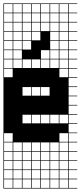

<svg xmlns="http://www.w3.org/2000/svg" viewBox="-20 -827 469 1115"><path d="M325 -803.6V-753.6H375V-803.6ZM325 -700H375V-750H325ZM271.4 -700H321.4V-750H271.4ZM217.9 -700H267.9V-750H217.9ZM164.3 -700H214.3V-750H164.3ZM110.7 -700H160.7V-750H110.7ZM57.1 -700H107.1V-750H57.1ZM3.6 -700H53.6V-750H3.6ZM325 -646.4H375V-696.4H325ZM271.4 -646.4H321.4V-696.4H271.4ZM217.9 -646.4H267.9V-696.4H217.9ZM164.3 -646.4H214.3V-696.4H164.3ZM110.7 -646.4H160.7V-696.4H110.7ZM57.1 -646.4H107.1V-696.4H57.1ZM3.6 -646.4H53.6V-696.4H3.6ZM325 -592.9H375V-642.9H325ZM271.4 -592.9H321.4V-642.9H271.4ZM217.9 -592.9H267.9V-642.9H217.9ZM164.3 -592.9H214.3V-642.9H164.3ZM110.7 -592.9H160.7V-642.9H110.7ZM57.1 -592.9H107.1V-642.9H57.1ZM3.6 -592.9H53.6V-642.9H3.6ZM57.1 -539.3H107.1V-589.3H57.1ZM217.9 -539.3H267.9V-589.3H217.9ZM164.3 -539.3H214.3V-589.3H164.3ZM271.4 -539.3H321.4V-589.3H271.4ZM325 -539.3H375V-589.3H325ZM110.7 -539.3H160.7V-589.3H110.7ZM3.6 -539.3H53.6V-589.3H3.6ZM271.4 -485.7H321.4V-535.7H271.4ZM217.9 -485.7H267.9V-535.7H217.9ZM325 -485.7H375V-535.7H325ZM164.3 -485.7H214.3V-535.7H164.3ZM110.7 -485.7H160.7V-535.7H110.7ZM57.1 -485.7H107.1V-535.7H57.1ZM3.6 -485.7H53.6V-535.7H3.6ZM325 -432.1H375V-482.1H325ZM271.4 -432.1H321.4V-482.1H271.4ZM217.9 -432.1H267.9V-482.1H217.9ZM164.3 -432.1H214.3V-482.1H164.3ZM110.7 -432.1H160.7V-482.1H110.7ZM57.1 -432.1H107.1V-482.1H57.1ZM3.6 -432.1H53.6V-482.1H3.6ZM325 -378.6H375V-428.6H325ZM3.6 -378.6H53.6V-428.6H3.6ZM164.3 -271.4H214.3V-321.4H164.3ZM217.9 -271.4H267.9V-321.4H217.9ZM110.7 -271.4H160.7V-321.4H110.7ZM110.7 -110.7H160.7V-160.7H110.7ZM164.3 -110.7H214.3V-160.7H164.3ZM217.9 -110.7H267.9V-160.7H217.9ZM271.4 -110.7H321.4V-160.7H271.4ZM325 -110.7H375V-160.7H325ZM3.6 -3.6H53.6V-53.6H3.6ZM325 -3.6H375V-53.6H325ZM217.9 50H267.9V0H217.9ZM3.6 50H53.6V0H3.6ZM271.4 50H321.4V0H271.4ZM110.7 50H160.7V0H110.7ZM325 50H375V0H325ZM57.1 50H107.1V0H57.1ZM164.3 50H214.3V0H164.3ZM57.1 103.6H107.1V53.6H57.1ZM164.3 103.6H214.3V53.6H164.3ZM325 103.6H375V53.6H325ZM271.4 103.6H321.4V53.6H271.4ZM3.6 103.6H53.6V53.6H3.6ZM217.9 103.6H267.9V53.6H217.9ZM110.7 103.6H160.7V53.6H110.7ZM57.1 157.1H107.1V107.1H57.1ZM3.6 157.1H53.6V107.1H3.6ZM325 157.1H375V107.1H325ZM164.3 157.1H214.3V107.1H164.3ZM271.4 157.1H321.4V107.1H271.4ZM110.7 157.1H160.7V107.1H110.7ZM217.9 157.1H267.9V107.1H217.9ZM164.3 210.7H214.3V160.7H164.3ZM325 210.7H375V160.7H325ZM57.1 210.7H107.1V160.7H57.1ZM271.4 210.7H321.4V160.7H271.4ZM110.7 210.7H160.7V160.7H110.7ZM217.9 210.7H267.9V160.7H217.9ZM3.6 210.7H53.6V160.7H3.6ZM110.7 264.3H160.7V214.3H110.7ZM325 264.3H375V214.3H325ZM164.3 264.3H214.3V214.3H164.3ZM57.1 264.3H107.1V214.3H57.1ZM271.4 264.3H321.4V214.3H271.4ZM3.6 264.3H53.6V214.3H3.6ZM217.9 264.3H267.9V214.3H217.9ZM271.4 -803.6V-753.6H321.4V-803.6ZM217.9 -803.6V-753.6H267.9V-803.6ZM164.3 -803.6V-753.6H214.3V-803.6ZM110.7 -803.6V-753.6H160.7V-803.6ZM57.1 -803.6V-753.6H107.1V-803.6ZM3.6 -803.6V-753.6H53.6V-803.6ZM428.6 -803.6H378.6V-753.6H428.6V-750H378.6V-700H428.6V-696.4H378.6V-646.4H428.6V-642.9H378.6V-592.9H428.6V-589.3H378.6V-539.3H428.6V-535.7H378.6V-485.7H428.6V-482.1H378.6V-432.1H428.6V-428.6H378.6V-378.6H428.6V-375H378.6V-325H428.6V-321.4H378.6V-271.4H428.6V-267.9H378.6V-217.9H428.6V-214.3H378.6V-164.3H428.6V-160.7H378.6V-110.7H428.6V-107.1H378.6V-57.1H428.6V-53.6H378.6V-3.6H428.6V0H378.6V50H428.6V53.6H378.6V103.6H428.6V107.1H378.6V157.1H428.6V160.7H378.6V210.7H428.6V214.3H378.6V264.3H428.6V267.9H0V-807.1H428.6ZM214.3 -592.9V-539.3H160.7V-592.9ZM267.9 -646.4V-592.9H214.3V-646.4ZM214.3 -539.3V-485.7H160.7V-539.3ZM267.9 -592.9V-539.3H214.3V-592.9ZM107.1 -539.3H160.7V-485.7H107.1Z"/></svg>

Font: Jersey 10 Charted
Style: Regular
Weight: 400
Designer: Sarah Cadigan-Fried
Version: Version 1.000; ttfautohint (v1.8.4.7-5d5b)